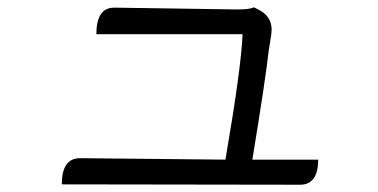

<svg xmlns="http://www.w3.org/2000/svg" viewBox="-20 -522 1040 528"><path d="M688 -497Q733 -476 726 -427L719 -383Q711 -309 674 -83H855Q855 -14 805 -14L150 -15Q150 -87 200 -87L600 -83Q644 -340 647 -428H245Q245 -501 294 -501L633 -496Q668 -496 678 -502Z"/></svg>

Font: Swei Half Moon CJK TC
Style: DemiLight
Weight: 350
Version: Version 2.125